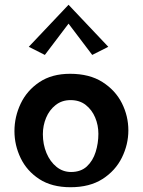

<svg xmlns="http://www.w3.org/2000/svg" viewBox="-20 -772 598 804"><path d="M275.2 12Q196.9 12 144.7 -22Q92.5 -56 66.5 -110Q40.5 -164 40.5 -223Q40.5 -283 66.6 -338Q92.7 -393 144.9 -428Q197.1 -463 273.3 -463Q354.7 -463 408.9 -428.5Q463.2 -394 490.4 -340Q517.5 -286 517.5 -226Q517.5 -167 490.4 -112Q463.2 -57 409.4 -22.5Q355.6 12 275.2 12ZM277.5 -51.8Q318.5 -51.8 343.8 -75.2Q369 -98.8 380.5 -135.5Q392 -172.2 392 -211.8Q392 -247.9 378.5 -279.9Q365 -312 339.2 -332.4Q313.5 -352.8 275.4 -352.8Q239 -352.8 212.8 -332Q186.5 -311.2 173 -278.7Q159.5 -246.2 159.5 -210Q159.5 -167.5 174.6 -131.2Q189.8 -95 216.5 -73.4Q243.2 -51.8 277.5 -51.8ZM167.8 -542 100.5 -576 267 -752 279.5 -689.5ZM366.2 -542 254.5 -689.5 267 -752 433.5 -576Z"/></svg>

Font: Marhey Light
Style: Regular
Weight: 300
Designer: Nur Syamsi & Bustanul Arifin
Foundry: Namelatype
Version: Version 1.000